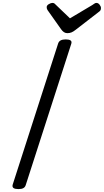

<svg xmlns="http://www.w3.org/2000/svg" viewBox="-20 -1286 714 1320"><path d="M107 14Q84 14 73.5 7Q63 0 67 -16L380 -988Q385 -1002 397.5 -1008.5Q410 -1015 432 -1015Q455 -1015 465 -1008Q475 -1001 470 -985L157 -14Q153 0 141 7Q129 14 107 14ZM643 -1266Q655 -1266 664.5 -1254Q674 -1242 674 -1231Q674 -1221 671 -1216Q668 -1211 663 -1207L500 -1081Q485 -1069 472 -1063.5Q459 -1058 443 -1058Q430 -1058 419.5 -1065Q409 -1072 400 -1085L308 -1215Q303 -1223 302 -1228Q301 -1233 301 -1237Q301 -1249 315.5 -1257.5Q330 -1266 340 -1266Q350 -1266 355 -1261.5Q360 -1257 367 -1250L461 -1160L614 -1251Q621 -1255 628 -1260.5Q635 -1266 643 -1266Z"/></svg>

Font: Playwrite MX
Style: Regular
Weight: 400
Designer: Veronika Burian, José Scaglione
Foundry: TypeTogether
Version: Version 1.002